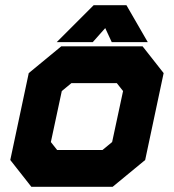

<svg xmlns="http://www.w3.org/2000/svg" viewBox="-20 -718 668 738"><path d="M100.5 0 19.5 -103 90.5 -437 215.5 -540H528L609 -437L538 -103L413 0ZM155.5 -71H394L474.5 -141L530.5 -403L479 -470H236.5L156 -403L100 -141ZM155.5 -71 100 -141 156 -403 236.5 -470H479L530.5 -403L474.5 -141L394 -71ZM199.5 -141.5H374L411 -172L453 -368L429 -398.5H254.5L217.5 -368L175.5 -172ZM340 -698H466L548 -556H409.5L384.5 -610L336.5 -556H198ZM365.5 -659 310.5 -601 365.5 -659H422.5L452.5 -601L422.5 -659Z"/></svg>

Font: Tourney Thin Black
Style: Italic
Weight: 900
Italic angle: -12°
Version: Version 1.015